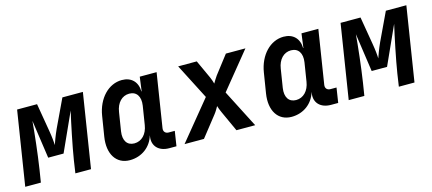

<svg xmlns="http://www.w3.org/2000/svg" viewBox="-47 -963 3094 1376"><g transform="rotate(-15 1500.0 -275.0)"><path d="M12 0H128L143 -94C160 -204 177 -358 184 -443L225 -159H339L468 -444C447 -353 414 -195 398 -94L384 0H500L587 -550H435L337 -343C316 -297 301 -254 294 -234C294 -254 290 -297 282 -343L247 -550H99Z M787 10C875 10 947 -44 970 -126L969 -117C958 -48 1003 0 1081 0H1134L1151 -110H1106C1082 -110 1067 -126 1071 -151L1134 -550H1009L995 -445H993C992 -516 948 -560 878 -560C779 -560 696 -474 676 -349L652 -200C632 -76 686 10 787 10ZM849 -98C795 -98 768 -140 778 -206L800 -344C810 -410 850 -452 904 -452C958 -452 986 -410 976 -344L954 -206C944 -140 903 -98 849 -98Z M1194 0H1338L1457 -151C1470 -167 1483 -191 1490 -203C1493 -191 1502 -168 1510 -151L1579 0H1718L1574 -281L1793 -550H1648L1544 -415C1532 -398 1519 -376 1512 -364C1509 -376 1502 -398 1494 -415L1432 -550H1294L1429 -287Z M1987 10C2075 10 2147 -44 2170 -126L2169 -117C2158 -48 2203 0 2281 0H2334L2351 -110H2306C2282 -110 2267 -126 2271 -151L2334 -550H2209L2195 -445H2193C2192 -516 2148 -560 2078 -560C1979 -560 1896 -474 1876 -349L1852 -200C1832 -76 1886 10 1987 10ZM2049 -98C1995 -98 1968 -140 1978 -206L2000 -344C2010 -410 2050 -452 2104 -452C2158 -452 2186 -410 2176 -344L2154 -206C2144 -140 2103 -98 2049 -98Z M2412 0H2528L2543 -94C2560 -204 2577 -358 2584 -443L2625 -159H2739L2868 -444C2847 -353 2814 -195 2798 -94L2784 0H2900L2987 -550H2835L2737 -343C2716 -297 2701 -254 2694 -234C2694 -254 2690 -297 2682 -343L2647 -550H2499Z"/></g></svg>

Font: JetBrains Mono
Style: Bold Italic
Weight: 558
Italic angle: -9°
Monospace: yes
Designer: Philipp Nurullin, Konstantin Bulenkov
Foundry: JetBrains
Version: Version 2.305